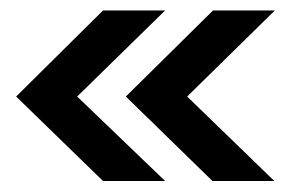

<svg xmlns="http://www.w3.org/2000/svg" viewBox="-20 -462 541 357"><path d="M287 -442.5 123.5 -282.5 287 -125.5H171.5L10 -282.5L171.5 -442.5ZM491 -442.5 328 -282.5 490 -125.5H375L214 -282.5L376 -442.5Z"/></svg>

Font: Epilogue Black
Style: Regular
Weight: 900
Designer: Tyler Finck
Foundry: Etcetera Type Co
Version: Version 2.111; ttfautohint (v1.8.3)